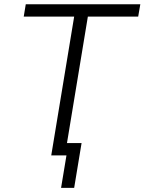

<svg xmlns="http://www.w3.org/2000/svg" viewBox="-20 -748 695 924"><path d="M94.2 -668 104 -727.5H655.3L645 -668H402.8L292.5 0H226.6L336.9 -668ZM273.9 156.2 299.8 0H258.3L268.1 -59.6H372.6L336.9 156.2Z"/></svg>

Font: Inter Display Light
Style: Italic
Weight: 300
Italic angle: -9.39999°
Designer: Rasmus Andersson
Foundry: rsms
Version: Version 4.000;git-a52131595